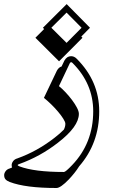

<svg xmlns="http://www.w3.org/2000/svg" viewBox="-136 -605 558 936"><path d="M302.7 -469.7 260.3 -426.8 266.1 -420.9 151.9 -306.2 36.6 -420.9 79.1 -463.4 73.2 -469.7 189 -585ZM188.5 -543.5 114.3 -469.7 188.5 -396 261.7 -469.7ZM347.7 -62.5Q347.7 93.3 250 205.6Q239.3 222.7 226.6 238.5Q213.9 254.4 199.7 269.5Q159.2 311.5 139.2 311.5Q-11.7 311.5 -88.4 282.2Q-102.1 276.9 -108.9 269.5Q-115.7 262.2 -115.7 248.5Q-115.7 239.3 -108.6 229.5Q-101.6 219.7 -87.4 215.8L-77.1 211.4Q-79.1 207 -79.1 199.7Q-79.1 190.4 -72 180.7Q-64.9 170.9 -50.8 167Q-2 149.4 42.7 124.5Q87.4 99.6 128.9 67.4Q156.2 46.4 175.3 26.9Q182.6 12.2 182.6 -1.5Q182.6 -10.3 172.6 -26.1Q162.6 -42 147.2 -60.3Q131.8 -78.6 113.3 -96.7Q94.7 -114.7 78.1 -127.9L141.6 -261.2Q150.9 -277.3 164.1 -280.8L178.2 -310.1Q190.4 -331.1 210.4 -331.1Q217.3 -331.1 224.1 -328.4Q231 -325.7 237.8 -318.8Q347.7 -209 347.7 -62.5ZM318.4 -62.5Q318.4 -197.3 217.3 -298.3Q213.9 -301.8 210.4 -301.8Q207 -301.8 204.1 -296.4L151.4 -185.1Q167 -172.9 184.1 -154.5Q201.2 -136.2 215.6 -116.9Q230 -97.7 239.3 -79.8Q248.5 -62 248.5 -50.3Q248.5 12.2 147 90.3Q60.1 158.2 -42.5 194.8Q-49.8 197.3 -49.8 199.7Q-49.8 202.6 -41 206.1Q31.2 233.4 175.8 233.4Q183.6 233.4 215.3 200.2Q318.4 92.8 318.4 -62.5Z"/></svg>

Font: XB Kayhan Sayeh
Style: Regular
Weight: 700
Designer: Behnam
Foundry: Irmug
Version: Version 7.300 2009